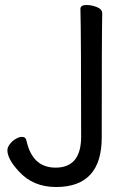

<svg xmlns="http://www.w3.org/2000/svg" viewBox="-20 -731 532 774"><path d="M206.1 22.9Q113.3 22.9 56.2 -40Q10.3 -88.9 9.8 -125Q9.8 -137.2 19.8 -150.1Q29.8 -163.1 43.5 -171.1Q57.1 -179.2 68.8 -179.2Q84 -179.2 86.9 -163.1Q110.8 -55.2 204.1 -55.2Q307.1 -55.2 307.1 -180.2Q307.1 -589.4 304.2 -694.8Q304.2 -710.9 329.1 -710.9Q349.1 -710.9 370.6 -702.4Q392.1 -693.8 392.1 -676.8Q390.1 -587.9 390.1 -176.8Q390.1 22.9 206.1 22.9Z"/></svg>

Font: LXGW WenKai Screen R
Style: Regular
Weight: 400
Designer: Fontworks Inc.
Version: Version 1.235;May 31, 2022